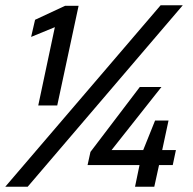

<svg xmlns="http://www.w3.org/2000/svg" viewBox="-35 -708 733 728"><path d="M574 -688 -15 0H70L658 -688ZM173 -605 110 -308H182L263 -686H212L98 -633L83 -568ZM494 -82 477 0H550L568 -82H620L632 -139H580L604 -251H553L508 -139H388L577 -378H495L308 -132L297 -82Z"/></svg>

Font: Saira UNSAM Medium Italic
Style: Regular
Weight: 500
Italic angle: -12°
Designer: Hector Gatti with collaboration of the Omnibus-Type team
Foundry: Omnibus-Type
Version: Version 0.072;PS 000.072;hotconv 1.0.88;makeotf.lib2.5.64775